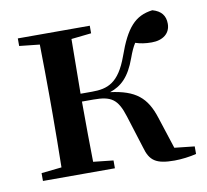

<svg xmlns="http://www.w3.org/2000/svg" viewBox="-66 -616 753 699"><g transform="rotate(-10 310.0 -266.5)"><path d="M420 -57C434 -6 457 10 525 10C550 10 582 6 606 0V-28L532 -36L494 -153C469 -232 429 -264 337 -276C379 -290 410 -318 434 -385C442 -407 449 -423 458 -437C476 -431 494 -428 518 -428C559 -428 587 -449 587 -485C587 -515 572 -534 540 -543C475 -535 441 -496 406 -397C372 -303 330 -289 272 -289H230L232 -491L306 -499V-527H40V-499L115 -491C116 -435 117 -351 117 -296V-232C117 -177 116 -93 115 -37L40 -29V0H306V-29L232 -37C231 -93 230 -180 230 -260H272C338 -260 361 -245 382 -178Z"/></g></svg>

Font: Noto Serif CJK HK SemiBold
Style: Regular
Weight: 600
Designer: Ryoko NISHIZUKA 西塚涼子 (kana & ideographs); Frank Grießhammer (Latin, Greek & Cyrillic); Wenlong ZHANG 张文龙 (bopomofo); San
Foundry: Adobe
Version: Version 2.001;hotconv 1.1.0;makeotfexe 2.6.0